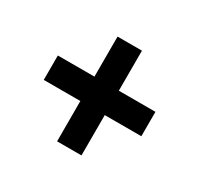

<svg xmlns="http://www.w3.org/2000/svg" viewBox="-95 -566 651 627"><g transform="rotate(30 230.0 -252.5)"><path d="M184 -55V-207H46V-299H184V-450H276V-299H414V-207H276V-55Z"/></g></svg>

Font: Teachers SemiBold
Style: Regular
Weight: 600
Version: Version 1.001